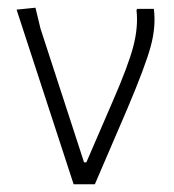

<svg xmlns="http://www.w3.org/2000/svg" viewBox="-20 -478 452 498"><path d="M379 -455Q385 -410 371 -358Q357 -306 309 -193L226 0H171L23 -453L72 -458L85 -404L198 -57H204L271 -212Q313 -308 326 -358.5Q339 -409 334 -452L336 -455Z"/></svg>

Font: Alegreya Sans Light
Style: Regular
Weight: 300
Designer: Juan Pablo del Peral
Foundry: Huerta Tipografica
Version: Version 2.007